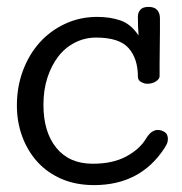

<svg xmlns="http://www.w3.org/2000/svg" viewBox="-20 -531 528 557"><path d="M382 -428Q381 -439 380.5 -454Q380 -469 380 -483Q380 -494 387 -502.5Q394 -511 411 -511Q428 -511 436 -502Q444 -493 444 -478Q444 -464 444 -441Q444 -418 443.5 -393.5Q443 -369 443 -346Q443 -323 443 -310Q443 -302 432.5 -295Q422 -288 407 -288Q399 -288 389.5 -293Q380 -298 380 -309Q380 -361 353 -391.5Q326 -422 259 -422Q226 -422 197.5 -407.5Q169 -393 149 -367Q129 -341 117.5 -305.5Q106 -270 106 -227Q106 -148 143.5 -102Q181 -56 249 -56Q307 -56 346 -77Q385 -98 403 -128Q413 -144 421.5 -149Q430 -154 437 -154Q448 -154 457.5 -148Q467 -142 467 -128Q467 -120 464.5 -114.5Q462 -109 457 -101Q387 6 253 6Q200 6 158.5 -12Q117 -30 88.5 -61.5Q60 -93 44.5 -135Q29 -177 29 -225Q29 -279 46.5 -326Q64 -373 95 -407.5Q126 -442 169 -462Q212 -482 262 -482Q300 -482 330 -471.5Q360 -461 382 -428Z"/></svg>

Font: Life Savers
Style: Bold
Weight: 700
Designer: Pablo Impallari, Rodrigo Fuenzalida, Brenda Gallo
Foundry: Pablo Impallari, Rodrigo Fuenzalida, Brenda Gallo
Version: Version 3.001; ttfautohint (v0.95) -l 8 -r 50 -G 200 -x 14 -